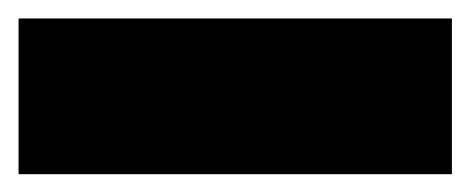

<svg xmlns="http://www.w3.org/2000/svg" viewBox="-30 16 512 209"><path d="M-9.8 205.6V36.1H461.9V205.6Z"/></svg>

Font: Pinar ExtraBold
Style: Regular
Weight: 800
Designer: Amin Abedi
Version: Version 3.000